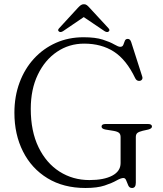

<svg xmlns="http://www.w3.org/2000/svg" viewBox="-20 -896 790 933"><path d="M640 -8Q640 17.5 621.5 17.5Q609 17.5 603.5 5.5Q598 -6.5 593.5 -18.8Q589 -31 580 -31Q567.5 -31 546 -18.8Q524.5 -6.5 488.5 5.5Q452.5 17.5 395.5 17.5Q288.5 17.5 211 -29.8Q133.5 -77 91.8 -159.8Q50 -242.5 50 -348Q50 -427.5 75 -494.8Q100 -562 145.2 -611.2Q190.5 -660.5 251.8 -687.8Q313 -715 386 -715Q443.5 -715 479.2 -703.5Q515 -692 535 -680.2Q555 -668.5 564 -668.5Q575.5 -668.5 579.2 -678Q583 -687.5 586.5 -697.2Q590 -707 601 -707Q612.5 -707 617.5 -691.5L671 -524.5Q674 -516 670.2 -510Q666.5 -504 658.5 -503Q644 -501.5 637 -516Q594 -606 533.5 -645Q473 -684 389 -684Q315.5 -684 256.8 -644.2Q198 -604.5 163.8 -533.2Q129.5 -462 129.5 -367Q129.5 -258.5 167 -181Q204.5 -103.5 269.2 -62.2Q334 -21 414.5 -21Q485 -21 525.5 -42.5Q566 -64 566 -103.5V-230Q566 -243 559 -249.8Q552 -256.5 532.5 -260L492.5 -266.5Q473.5 -270 473.5 -281Q473.5 -293.5 493.5 -293.5H698.5Q718.5 -293.5 718.5 -281Q718.5 -271.5 700.5 -266.5L673.5 -260.5Q655 -256 647.5 -249.8Q640 -243.5 640 -230ZM287 -745Q274.5 -737 267 -742.5Q257.5 -749 268 -759.5L359 -858.5Q366.5 -866.5 372.8 -871Q379 -875.5 388 -875.5Q396 -875.5 402 -871Q408 -866.5 415 -858.5L506.5 -759.5Q516.5 -749 507.5 -742.5Q500 -737 487.5 -745L387 -813Z"/></svg>

Font: Fraunces 9pt S000 Light
Style: Regular
Weight: 300
Version: Version 1.000; ttfautohint (v1.8.3)